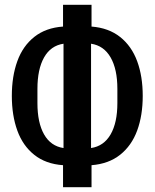

<svg xmlns="http://www.w3.org/2000/svg" viewBox="-20 -747 640 795"><path d="M29 -350Q29 -431 51.8 -493.8Q74.5 -556.5 122 -594.2Q169.5 -632 241 -637V-727H359V-637Q430 -631.5 477.5 -593.8Q525 -556 548 -493.5Q571 -431 571 -350Q571 -269 548 -206.5Q525 -144 477.5 -106.2Q430 -68.5 359 -63V28H241V-63Q169.5 -68 122 -105.8Q74.5 -143.5 51.8 -206.2Q29 -269 29 -350ZM135 -379V-320Q135 -239 162.5 -190.5Q190 -142 243 -134V-566Q190 -558 162.5 -509.2Q135 -460.5 135 -379ZM466 -320V-379Q466 -460.5 438 -509.2Q410 -558 357 -566V-134Q410 -142 438 -190.5Q466 -239 466 -320Z"/></svg>

Font: JuliaMono
Style: Bold
Weight: 700
Monospace: yes
Designer: cormullion
Foundry: corm
Version: Version 0.055; ttfautohint (v1.8.4)